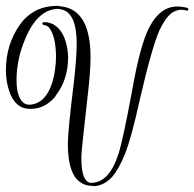

<svg xmlns="http://www.w3.org/2000/svg" viewBox="-20 -585 659 651"><path d="M123 -505Q125 -509 128 -510Q128 -510 129 -510Q130 -510 130 -510Q175 -509 197 -460Q210 -429 211 -391Q211 -315 169 -261Q168 -258 167 -257Q132 -216 85 -216Q81 -216 77 -216Q32 -218 12 -274Q0 -308 0 -346Q0 -435 48 -502Q53 -509 58 -515Q102 -564 169 -565Q174 -565 179 -565L180 -564Q188 -564 194 -562H195H196Q287 -545 287 -390Q287 -340 276 -249Q257 -82 256 -57Q256 -54 256 -52Q256 -46 256 -41Q257 30 287 35H288Q342 35 372 -37Q376 -48 381 -61Q397 -110 428 -278Q455 -432 486 -492Q523 -563 581 -563Q598 -563 616 -558Q619 -556 619 -554Q618 -550 615 -549H613Q603 -552 594 -552Q576 -551 561 -540Q539 -522 521 -483Q495 -425 454 -247Q425 -115 403 -61Q383 -12 361 14Q333 44 301 46H299Q295 45 289 45Q259 44 238 20Q219 -4 213 -49Q210 -71 210 -96Q210 -142 231 -310Q240 -392 240 -436Q240 -451 239 -464Q233 -547 183 -554Q181 -555 179 -555Q104 -555 61 -442Q51 -417 45 -391Q36 -350 36 -314Q36 -293 39 -277Q49 -231 78 -230Q80 -230 81 -230Q142 -234 163 -327Q167 -348 169 -370Q170 -383 170 -394Q169 -463 146 -492Q137 -500 128 -500Q124 -502 123 -505Z"/></svg>

Font: Maria
Style: Christmas
Weight: 400
Designer: Muhammad Yoni
Version: Version 001.000